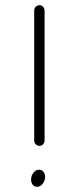

<svg xmlns="http://www.w3.org/2000/svg" viewBox="-20 -715 294 741"><path d="M112 -172V-674Q112 -683 118 -689Q124 -695 132 -695Q140 -695 146 -689Q152 -683 152 -674V-172Q152 -164 146 -158Q140 -152 132 -152Q124 -152 118 -158Q112 -164 112 -172ZM123 6Q113 6 106.5 -2Q100 -10 100 -22Q100 -37 109 -48.5Q118 -60 131 -60Q141 -60 147.5 -52Q154 -44 154 -33Q154 -17 144.5 -5.5Q135 6 123 6Z"/></svg>

Font: Comic Neue Light
Style: Regular
Weight: 300
Designer: Craig Rozynski
Foundry: Craig Rozynski
Version: Version 2.003